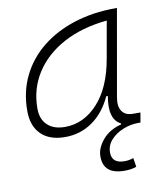

<svg xmlns="http://www.w3.org/2000/svg" viewBox="-82 -591 750 866"><g transform="rotate(-10 293.0 -157.5)"><path d="M418.5 206.5Q322.3 206.5 322.3 124Q322.3 86.4 353.5 49.1Q384.8 11.7 439.5 -2V-6.8Q384.3 -34.2 402.8 -138.7H395.5Q362.3 -66.9 306.9 -28.3Q251.5 10.3 181.6 10.3Q110.8 10.3 72 -27.8Q33.2 -65.9 33.2 -135.3Q33.2 -223.1 68.4 -294.7Q103.5 -366.2 167 -417Q230.5 -467.8 316.4 -495.1Q402.3 -522.5 503.4 -522.5H512.2L442.4 -126Q435.1 -85.4 450.4 -62.7Q465.8 -40 500.5 -40H534.7L526.9 4.9H515.1Q481 4.9 447 18.6Q413.1 32.2 390.6 56.9Q368.2 81.5 368.2 114.3Q368.2 164.1 426.3 164.1Q439 164.1 449.5 161.9Q460 159.7 467.3 157.2L473.6 197.8Q452.6 206.5 418.5 206.5ZM189 -34.7Q274.9 -34.7 339.8 -105.5Q404.8 -176.3 427.2 -306.2L457 -474.6Q341.8 -463.4 257.3 -418Q172.9 -372.6 126.5 -300.5Q80.1 -228.5 80.1 -137.7Q80.1 -88.9 108.9 -61.8Q137.7 -34.7 189 -34.7Z"/></g></svg>

Font: Cascadia Mono ExtraLight
Style: Italic
Weight: 200
Italic angle: -10°
Monospace: yes
Designer: Aaron Bell
Foundry: Saja Typeworks
Version: Version 2404.023; ttfautohint (v1.8.4)